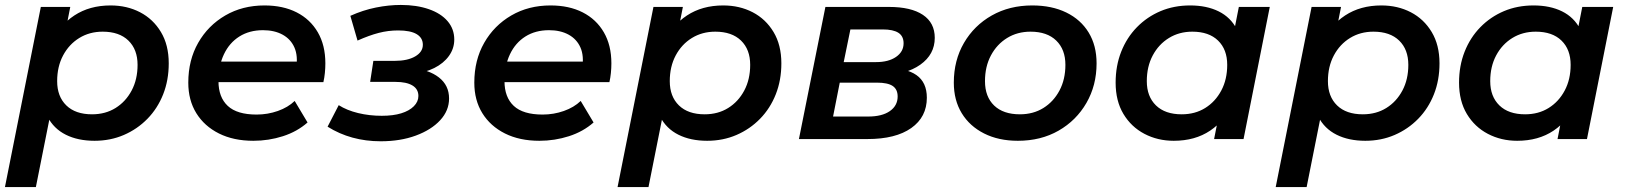

<svg xmlns="http://www.w3.org/2000/svg" viewBox="-28 -562 6572 776"><path d="M354 7Q287 7 238 -17.5Q189 -42 164 -90.5Q139 -139 141 -211Q143 -311 177 -385Q211 -459 272.5 -499.5Q334 -540 419 -540Q485 -540 538 -512.5Q591 -485 622.5 -432.5Q654 -380 654 -306Q654 -238 631.5 -181Q609 -124 568 -82Q527 -40 472.5 -16.5Q418 7 354 7ZM-8 194 137 -534H256L232 -412L199 -270L181 -127L117 194ZM344 -100Q398 -100 439 -125.5Q480 -151 504 -196Q528 -241 528 -300Q528 -362 491 -398Q454 -434 387 -434Q334 -434 292.5 -408.5Q251 -383 227 -338Q203 -293 203 -234Q203 -172 240 -136Q277 -100 344 -100Z M996 7Q916 7 857 -22.5Q798 -52 765.5 -104.5Q733 -157 733 -228Q733 -319 773 -389Q813 -459 882.5 -499.5Q952 -540 1041 -540Q1116 -540 1171 -512Q1226 -484 1256.5 -431.5Q1287 -379 1287 -306Q1287 -287 1285 -267Q1283 -247 1279 -230H826L840 -313H1220L1169 -285Q1177 -336 1162 -370Q1147 -404 1114 -422Q1081 -440 1035 -440Q980 -440 939.5 -414.5Q899 -389 877 -342.5Q855 -296 855 -234Q855 -169 892.5 -134Q930 -99 1009 -99Q1054 -99 1095 -113.5Q1136 -128 1163 -154L1215 -67Q1173 -30 1115.5 -11.5Q1058 7 996 7Z M1511 9Q1390 9 1296 -50L1341 -137Q1374 -116 1419.5 -105Q1465 -94 1515 -94Q1561 -94 1593.5 -104Q1626 -114 1644.5 -132.5Q1663 -151 1663 -174Q1663 -202 1639 -216.5Q1615 -231 1571 -231H1468L1481 -316H1567Q1619 -316 1650 -334Q1681 -352 1681 -381Q1681 -409 1656 -424Q1631 -439 1581 -439Q1541 -439 1502.5 -429Q1464 -419 1417 -398L1388 -498Q1439 -521 1491 -531.5Q1543 -542 1592 -542Q1656 -542 1705 -525Q1754 -508 1781 -476.5Q1808 -445 1808 -402Q1808 -366 1786.5 -336Q1765 -306 1727 -287Q1689 -268 1638 -263L1635 -287Q1705 -281 1746 -249Q1787 -217 1787 -164Q1787 -115 1751 -76Q1715 -37 1652.5 -14Q1590 9 1511 9Z M2152 7Q2072 7 2013 -22.5Q1954 -52 1921.5 -104.5Q1889 -157 1889 -228Q1889 -319 1929 -389Q1969 -459 2038.5 -499.5Q2108 -540 2197 -540Q2272 -540 2327 -512Q2382 -484 2412.5 -431.5Q2443 -379 2443 -306Q2443 -287 2441 -267Q2439 -247 2435 -230H1982L1996 -313H2376L2325 -285Q2333 -336 2318 -370Q2303 -404 2270 -422Q2237 -440 2191 -440Q2136 -440 2095.5 -414.5Q2055 -389 2033 -342.5Q2011 -296 2011 -234Q2011 -169 2048.5 -134Q2086 -99 2165 -99Q2210 -99 2251 -113.5Q2292 -128 2319 -154L2371 -67Q2329 -30 2271.5 -11.5Q2214 7 2152 7Z M2830 7Q2763 7 2714 -17.5Q2665 -42 2640 -90.5Q2615 -139 2617 -211Q2619 -311 2653 -385Q2687 -459 2748.5 -499.5Q2810 -540 2895 -540Q2961 -540 3014 -512.5Q3067 -485 3098.5 -432.5Q3130 -380 3130 -306Q3130 -238 3107.5 -181Q3085 -124 3044 -82Q3003 -40 2948.5 -16.5Q2894 7 2830 7ZM2468 194 2613 -534H2732L2708 -412L2675 -270L2657 -127L2593 194ZM2820 -100Q2874 -100 2915 -125.5Q2956 -151 2980 -196Q3004 -241 3004 -300Q3004 -362 2967 -398Q2930 -434 2863 -434Q2810 -434 2768.5 -408.5Q2727 -383 2703 -338Q2679 -293 2679 -234Q2679 -172 2716 -136Q2753 -100 2820 -100Z M3201 0 3308 -534H3565Q3654 -534 3702 -502Q3750 -470 3750 -409Q3750 -342 3691.5 -300.5Q3633 -259 3536 -259L3549 -288Q3634 -288 3676 -258.5Q3718 -229 3718 -167Q3718 -89 3655 -44.5Q3592 0 3478 0ZM3339 -91H3481Q3537 -91 3568.5 -113Q3600 -135 3600 -172Q3600 -201 3580 -214.5Q3560 -228 3516 -228H3366ZM3382 -311H3513Q3563 -311 3593.5 -332Q3624 -353 3624 -387Q3624 -416 3603 -429.5Q3582 -443 3540 -443H3409Z M4086 7Q4008 7 3949.5 -22.5Q3891 -52 3859 -104.5Q3827 -157 3827 -228Q3827 -318 3868 -388.5Q3909 -459 3980.5 -499.5Q4052 -540 4144 -540Q4223 -540 4281.5 -511.5Q4340 -483 4372 -430.5Q4404 -378 4404 -306Q4404 -217 4363 -146Q4322 -75 4250.5 -34Q4179 7 4086 7ZM4094 -100Q4148 -100 4189 -125.5Q4230 -151 4254 -196Q4278 -241 4278 -300Q4278 -362 4241 -398Q4204 -434 4137 -434Q4084 -434 4042.5 -408.5Q4001 -383 3977 -338Q3953 -293 3953 -234Q3953 -171 3990 -135.5Q4027 -100 4094 -100Z M4716 7Q4651 7 4597.5 -21Q4544 -49 4512.5 -101.5Q4481 -154 4481 -228Q4481 -296 4503.5 -353Q4526 -410 4567 -452Q4608 -494 4662.5 -517Q4717 -540 4782 -540Q4849 -540 4897.5 -516Q4946 -492 4971 -443.5Q4996 -395 4994 -323Q4992 -224 4958 -149.5Q4924 -75 4863 -34Q4802 7 4716 7ZM4748 -100Q4802 -100 4843 -125.5Q4884 -151 4908 -196Q4932 -241 4932 -300Q4932 -362 4895 -398Q4858 -434 4791 -434Q4738 -434 4696.5 -408.5Q4655 -383 4631 -338Q4607 -293 4607 -234Q4607 -172 4644 -136Q4681 -100 4748 -100ZM4879 0 4903 -122 4937 -264 4954 -407 4979 -534H5104L4998 0Z M5490 7Q5423 7 5374 -17.5Q5325 -42 5300 -90.5Q5275 -139 5277 -211Q5279 -311 5313 -385Q5347 -459 5408.5 -499.5Q5470 -540 5555 -540Q5621 -540 5674 -512.5Q5727 -485 5758.5 -432.5Q5790 -380 5790 -306Q5790 -238 5767.5 -181Q5745 -124 5704 -82Q5663 -40 5608.5 -16.5Q5554 7 5490 7ZM5128 194 5273 -534H5392L5368 -412L5335 -270L5317 -127L5253 194ZM5480 -100Q5534 -100 5575 -125.5Q5616 -151 5640 -196Q5664 -241 5664 -300Q5664 -362 5627 -398Q5590 -434 5523 -434Q5470 -434 5428.5 -408.5Q5387 -383 5363 -338Q5339 -293 5339 -234Q5339 -172 5376 -136Q5413 -100 5480 -100Z M6104 7Q6039 7 5985.5 -21Q5932 -49 5900.5 -101.5Q5869 -154 5869 -228Q5869 -296 5891.5 -353Q5914 -410 5955 -452Q5996 -494 6050.5 -517Q6105 -540 6170 -540Q6237 -540 6285.5 -516Q6334 -492 6359 -443.5Q6384 -395 6382 -323Q6380 -224 6346 -149.5Q6312 -75 6251 -34Q6190 7 6104 7ZM6136 -100Q6190 -100 6231 -125.5Q6272 -151 6296 -196Q6320 -241 6320 -300Q6320 -362 6283 -398Q6246 -434 6179 -434Q6126 -434 6084.5 -408.5Q6043 -383 6019 -338Q5995 -293 5995 -234Q5995 -172 6032 -136Q6069 -100 6136 -100ZM6267 0 6291 -122 6325 -264 6342 -407 6367 -534H6492L6386 0Z"/></svg>

Font: MOST Montserrat SemiBold
Style: Italic
Weight: 600
Italic angle: -11.3°
Designer: Julieta Ulanovsky
Foundry: Julieta Ulanovsky
Version: Version 8.000;March 11, 2024;FontCreator 15.0.0.2926 64-bit